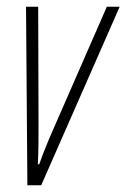

<svg xmlns="http://www.w3.org/2000/svg" viewBox="-20 -548 374 568"><path d="M61 0H102L334 -528H296L140 -171C124 -135 109 -99 96 -62H92C94 -102 94 -144 94 -180L93 -528H57Z"/></svg>

Font: Noto Sans ExtraCondensed ExtraLight
Style: Italic
Weight: 200
Width: 2
Italic angle: -12°
Designer: Monotype Design Team
Foundry: Monotype Imaging Inc.
Version: Version 2.013